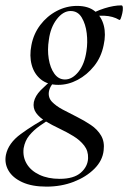

<svg xmlns="http://www.w3.org/2000/svg" viewBox="-65 -414 477 715"><path d="M108 281Q54 281 18 264.5Q-18 248 -33.5 221Q-49 194 -43 163Q-34 119 12.5 85Q59 51 120 18L127 26Q105 39 82.5 55Q60 71 44 90.5Q28 110 23 138Q19 170 34.5 196Q50 222 82 237Q114 252 157 252Q210 252 236 229Q262 206 263 175Q264 148 248.5 128Q233 108 208.5 93Q184 78 156.5 65Q129 52 105.5 38Q82 24 69.5 6.5Q57 -11 61 -34Q66 -57 86.5 -78Q107 -99 137 -123L147 -115Q136 -110 127.5 -97.5Q119 -85 117 -72Q114 -50 129 -34.5Q144 -19 168.5 -6Q193 7 221 21Q249 35 273.5 51.5Q298 68 311.5 91Q325 114 321 146Q317 184 286.5 214.5Q256 245 209.5 263Q163 281 108 281ZM152 -98Q112 -98 87 -118.5Q62 -139 53 -172.5Q44 -206 52 -246Q60 -288 85 -321Q110 -354 146 -373Q182 -392 222 -392Q264 -392 288.5 -372Q313 -352 321.5 -319Q330 -286 321 -246Q312 -201 285.5 -168Q259 -135 224 -116.5Q189 -98 152 -98ZM177 -118Q204 -118 227 -146.5Q250 -175 257 -224Q262 -256 258 -290Q254 -324 239.5 -348.5Q225 -373 198 -373Q170 -373 146.5 -342.5Q123 -312 117 -266Q111 -229 116.5 -195Q122 -161 137.5 -139.5Q153 -118 177 -118ZM260 -346 259 -353Q289 -372 324 -383Q359 -394 387 -394Q392 -394 392.5 -385Q393 -376 390.5 -365Q388 -354 385 -346Q382 -338 379 -340Q356 -354 322.5 -355.5Q289 -357 260 -346Z"/></svg>

Font: Cormorant Medium
Style: Italic
Weight: 500
Italic angle: -10°
Designer: Christian Thalmann (Catharsis Fonts)
Foundry: Catharsis Fonts
Version: Version 4.000